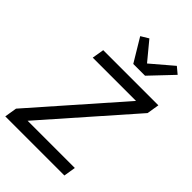

<svg xmlns="http://www.w3.org/2000/svg" viewBox="-273 -1050 1155 1155"><g transform="rotate(45 304.5 -472.5)"><path d="M520.6 -76.3H119L596.6 -619.3L609.4 -698.2H140.3L127.5 -621.8H495.7L18.1 -78.5L5.3 0H508.2ZM237.9 -915.1 326.7 -767.4H426.8L561.8 -909.8L520.2 -944.6L383.2 -827.8L286.6 -944.6Z"/></g></svg>

Font: Margiela Mono Italic Text It
Style: Regular
Weight: 400
Designer: Mike Abbink, Paul van der Laan, Pieter van Rosmalen
Foundry: Bold Monday
Version: Version 2.003 2021